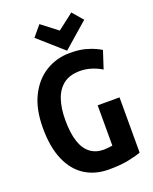

<svg xmlns="http://www.w3.org/2000/svg" viewBox="-170 -1023 901 1131"><g transform="rotate(-20 280.0 -457.5)"><path d="M314 15Q227 15 163.5 -25.5Q100 -66 65 -146.5Q30 -227 30 -347Q30 -466 70.5 -546.5Q111 -627 179 -668Q247 -709 330 -709Q385 -709 423 -699Q461 -689 485 -677.5Q509 -666 520 -659L484 -549Q459 -565 423 -577Q387 -589 349 -589Q285 -589 245.5 -558.5Q206 -528 188 -473.5Q170 -419 170 -347Q170 -265 187.5 -211.5Q205 -158 240 -131.5Q275 -105 325 -105Q336 -105 351 -107Q366 -109 379 -110V-363H516V-17Q492 -7 439.5 4Q387 15 314 15ZM320 -727 165 -864 220 -930 320 -853 420 -930 477 -864Z"/></g></svg>

Font: Ubuntu Sans Mono
Style: Regular
Weight: 400
Monospace: yes
Designer: Dalton Maag Ltd
Foundry: Dalton Maag Ltd
Version: Version 1.006